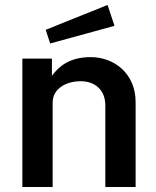

<svg xmlns="http://www.w3.org/2000/svg" viewBox="-20 -753 629 773"><path d="M413 -733 164 -633 182 -578 441 -649ZM70 0H192V-340C192 -397 247 -426 305 -426C362 -426 404 -391 404 -329V0H526V-342C526 -456 441 -523 345 -523C262 -523 219 -488 189 -448V-517H70Z"/></svg>

Font: United Sans SemiBold
Style: Regular
Weight: 600
Designer: Pablo Impallari, Rodrigo Fuenzalida (Modified by Dan O. Williams)
Version: Version 1.000;PS 001.000;hotconv 1.0.88;makeotf.lib2.5.64775